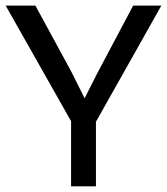

<svg xmlns="http://www.w3.org/2000/svg" viewBox="-20 -658 590 678"><path d="M549.8 -638.2 318.8 -228V0H231V-230L0 -638.2H105L231.9 -404.8L278.8 -311L321.8 -396L450.2 -638.2Z"/></svg>

Font: Code New Roman
Style: Regular
Weight: 400
Monospace: yes
Designer: Sam Radian
Foundry: Code New Roman
Version: Version 2.00 November 29, 2014